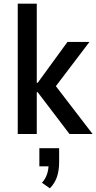

<svg xmlns="http://www.w3.org/2000/svg" viewBox="-20 -725 521 1039"><path d="M76 0V-705H179V-277H184L345 -498H464L265 -236L269 -276L481 0H356L184 -226H179V0ZM250 294 207 264Q226 243 234.5 217.5Q243 192 243 163L259 175H193V77H300V153Q300 195 289 230Q278 265 250 294Z"/></svg>

Font: Nunito Sans 7pt Condensed SemiBold
Style: Regular
Weight: 600
Width: 3
Designer: Vernon Adams
Foundry: Vernon Adams
Version: Version 3.101;gftools[0.9.27]